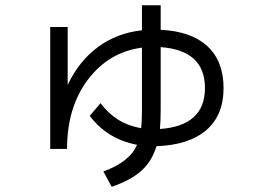

<svg xmlns="http://www.w3.org/2000/svg" viewBox="-20 -655 1040 741"><path d="M173.8 -550.8H241.2V-329.1H242.2Q285.2 -419.9 358.6 -473.9Q432.1 -527.8 527.8 -538.1V-634.8H600.1V-540Q718.3 -534.2 780.5 -476.6Q842.8 -418.9 842.8 -314.9Q842.8 -210 775.9 -152.6Q709 -95.2 584 -90.8Q565.9 -31.7 524.9 4.6Q483.9 41 411.1 65.9L378.9 6.8Q481 -30.3 508.8 -96.2Q393.6 -118.2 326.2 -208L368.2 -256.8Q427.2 -176.8 524.9 -160.2Q527.8 -189.9 527.8 -229V-471.2Q399.9 -454.1 319.3 -347.7Q238.8 -241.2 238.8 -80.1H173.8ZM600.1 -473.1V-229Q600.1 -189.9 597.2 -157.2Q771 -169.4 771 -315.2Q771 -460.9 600.1 -473.1Z"/></svg>

Font: WebKoruri
Style: Regular
Weight: 400
Foundry: lindwurm / mohemohe
Version: Version 1.00